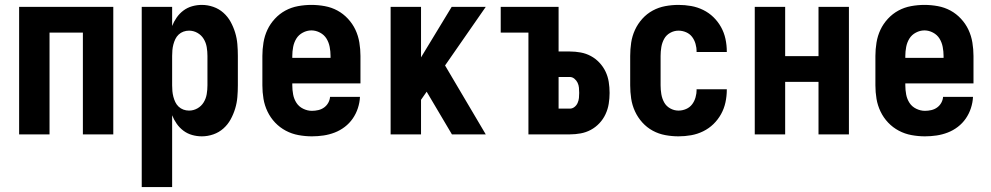

<svg xmlns="http://www.w3.org/2000/svg" viewBox="-20 -548 4040 783"><path d="M58 0V-520H442V0H318V-415H182V0Z M558 215V-520H682V-442Q689 -460 700.5 -476.5Q712 -493 728 -505Q744 -517 763.5 -522.5Q783 -528 803 -528Q827 -528 850 -520Q873 -512 891 -496Q909 -480 920.5 -459Q932 -438 939 -415Q946 -392 948 -368Q950 -344 950 -320V-200Q950 -176 948 -152Q946 -128 939 -105Q932 -82 920.5 -61Q909 -40 891 -24Q873 -8 850 0Q827 8 803 8Q783 8 763.5 2.5Q744 -3 728 -15Q712 -27 700.5 -43.5Q689 -60 682 -78V215ZM751 -97Q769 -97 785 -106Q801 -115 810.5 -130.5Q820 -146 823 -164Q826 -182 826 -200V-320Q826 -338 823 -356Q820 -374 810.5 -389.5Q801 -405 785 -414Q769 -423 751 -423Q739 -423 728 -419Q717 -415 708.5 -407Q700 -399 695 -388.5Q690 -378 687 -366.5Q684 -355 683 -343.5Q682 -332 682 -320V-200Q682 -188 683 -176.5Q684 -165 687 -153.5Q690 -142 695 -131.5Q700 -121 708.5 -113Q717 -105 728 -101Q739 -97 751 -97Z M1252 8Q1225 8 1197.5 3Q1170 -2 1145.5 -15Q1121 -28 1102 -48Q1083 -68 1071 -93Q1059 -118 1054.5 -145Q1050 -172 1050 -200V-320Q1050 -347 1054.5 -374.5Q1059 -402 1070.5 -426.5Q1082 -451 1101 -471.5Q1120 -492 1144 -505Q1168 -518 1195.5 -523Q1223 -528 1250 -528Q1277 -528 1304.5 -523Q1332 -518 1356 -505Q1380 -492 1399 -471.5Q1418 -451 1429.5 -426.5Q1441 -402 1445.5 -374.5Q1450 -347 1450 -320V-208H1172V-200Q1172 -181 1175.5 -162.5Q1179 -144 1189 -128.5Q1199 -113 1216.5 -104.5Q1234 -96 1252 -96Q1265 -96 1278 -99Q1291 -102 1301.5 -109.5Q1312 -117 1318.5 -128.5Q1325 -140 1326 -153H1448Q1447 -130 1439.5 -107Q1432 -84 1418.5 -64.5Q1405 -45 1386 -30.5Q1367 -16 1345 -7.5Q1323 1 1299.5 4.5Q1276 8 1252 8ZM1172 -312H1328V-320Q1328 -338 1324.5 -356.5Q1321 -375 1311.5 -390.5Q1302 -406 1285 -415Q1268 -424 1250 -424Q1232 -424 1215 -415Q1198 -406 1188.5 -390.5Q1179 -375 1175.5 -356.5Q1172 -338 1172 -320Z M1573 0V-520H1697V-314L1822 -520H1961L1795 -281L1961 0H1823L1720 -174L1697 -141V0Z M2135 0V-415H2022V-520H2258V-338H2304Q2326 -338 2348 -334Q2370 -330 2389.5 -319.5Q2409 -309 2424.5 -292.5Q2440 -276 2449.5 -256Q2459 -236 2462.5 -214Q2466 -192 2466 -169Q2466 -147 2462.5 -125Q2459 -103 2449.5 -82.5Q2440 -62 2424.5 -45.5Q2409 -29 2389.5 -18.5Q2370 -8 2348 -4Q2326 0 2304 0ZM2304 -105Q2314 -105 2322.5 -111.5Q2331 -118 2335.5 -128Q2340 -138 2341 -148.5Q2342 -159 2342 -169Q2342 -180 2341 -190.5Q2340 -201 2335.5 -210.5Q2331 -220 2322.5 -227Q2314 -234 2304 -234H2258V-105Z M2747 8Q2720 8 2693 3Q2666 -2 2642 -15Q2618 -28 2599.5 -48.5Q2581 -69 2569.5 -94Q2558 -119 2554 -146Q2550 -173 2550 -200V-320Q2550 -347 2554 -374Q2558 -401 2569.5 -426Q2581 -451 2599.5 -471.5Q2618 -492 2642 -505Q2666 -518 2693 -523Q2720 -528 2747 -528Q2773 -528 2798.5 -523.5Q2824 -519 2847.5 -507.5Q2871 -496 2889.5 -478Q2908 -460 2920.5 -437.5Q2933 -415 2938.5 -389.5Q2944 -364 2944 -338Q2944 -338 2944 -337.5Q2944 -337 2944 -336H2820Q2820 -337 2820.5 -337Q2821 -337 2821 -337Q2821 -353 2816.5 -369Q2812 -385 2802.5 -397.5Q2793 -410 2778 -416.5Q2763 -423 2747 -423Q2729 -423 2713 -414Q2697 -405 2688.5 -389.5Q2680 -374 2677 -356Q2674 -338 2674 -320V-200Q2674 -182 2677 -164Q2680 -146 2688.5 -130.5Q2697 -115 2713 -106Q2729 -97 2747 -97Q2763 -97 2778 -103.5Q2793 -110 2802.5 -122.5Q2812 -135 2816.5 -151Q2821 -167 2821 -183Q2821 -183 2820.5 -183Q2820 -183 2820 -184H2944Q2944 -183 2944 -182.5Q2944 -182 2944 -182Q2944 -156 2938.5 -130.5Q2933 -105 2920.5 -82.5Q2908 -60 2889.5 -42Q2871 -24 2847.5 -12.5Q2824 -1 2798.5 3.5Q2773 8 2747 8Z M3058 0V-520H3182V-319H3318V-520H3442V0H3318V-214H3182V0Z M3752 8Q3725 8 3697.5 3Q3670 -2 3645.5 -15Q3621 -28 3602 -48Q3583 -68 3571 -93Q3559 -118 3554.5 -145Q3550 -172 3550 -200V-320Q3550 -347 3554.5 -374.5Q3559 -402 3570.5 -426.5Q3582 -451 3601 -471.5Q3620 -492 3644 -505Q3668 -518 3695.5 -523Q3723 -528 3750 -528Q3777 -528 3804.5 -523Q3832 -518 3856 -505Q3880 -492 3899 -471.5Q3918 -451 3929.5 -426.5Q3941 -402 3945.5 -374.5Q3950 -347 3950 -320V-208H3672V-200Q3672 -181 3675.5 -162.5Q3679 -144 3689 -128.5Q3699 -113 3716.5 -104.5Q3734 -96 3752 -96Q3765 -96 3778 -99Q3791 -102 3801.5 -109.5Q3812 -117 3818.5 -128.5Q3825 -140 3826 -153H3948Q3947 -130 3939.5 -107Q3932 -84 3918.5 -64.5Q3905 -45 3886 -30.5Q3867 -16 3845 -7.5Q3823 1 3799.5 4.5Q3776 8 3752 8ZM3672 -312H3828V-320Q3828 -338 3824.5 -356.5Q3821 -375 3811.5 -390.5Q3802 -406 3785 -415Q3768 -424 3750 -424Q3732 -424 3715 -415Q3698 -406 3688.5 -390.5Q3679 -375 3675.5 -356.5Q3672 -338 3672 -320Z"/></svg>

Font: Iosevka SS04 Extrabold
Style: Regular
Weight: 800
Monospace: yes
Designer: Belleve Invis
Foundry: Belleve Invis
Version: Version 19.0.0; ttfautohint (v1.8.4)